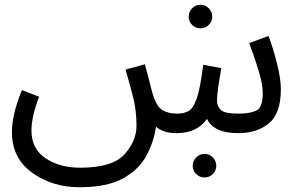

<svg xmlns="http://www.w3.org/2000/svg" viewBox="-20 -554 1249 806"><path d="M720 5Q808 5 849 -55Q877 5 981 5Q1058 5 1108.5 -36Q1159 -77 1159 -179Q1159 -224 1142.5 -289Q1126 -354 1107 -403L1026 -373Q1048 -316 1065.5 -258Q1083 -200 1083 -163Q1083 -102 1055.5 -89.5Q1028 -77 982 -77Q923 -77 907 -92.5Q891 -108 891 -130Q891 -156 897.5 -198.5Q904 -241 909 -268L833 -282Q821 -184 806 -141Q791 -98 771 -87.5Q751 -77 725 -77Q687 -77 662.5 -91Q638 -105 621 -160Q616 -176 610 -201.5Q604 -227 588 -284L507 -262Q524 -203 538.5 -147.5Q553 -92 553 -26Q553 38 502.5 94Q452 150 316 150Q231 150 171.5 110.5Q112 71 112 -6Q112 -63 144 -148L72 -176Q30 -73 30 1Q30 110 115 171Q200 232 313 232Q431 232 498 194Q565 156 595.5 98Q626 40 635 -22Q666 5 720 5ZM822 -435Q842 -435 856.5 -449.5Q871 -464 871 -484Q871 -504 856.5 -519Q842 -534 822 -534Q801 -534 786.5 -519Q772 -504 772 -484Q772 -464 786.5 -449.5Q801 -435 822 -435ZM839 191Q859 191 873.5 176.5Q888 162 888 142Q888 122 873.5 107Q859 92 839 92Q818 92 803.5 107Q789 122 789 142Q789 162 803.5 176.5Q818 191 839 191Z"/></svg>

Font: Noto Sans Arabic
Style: Regular
Weight: 400
Designer: Nadine Chahine - Monotype Design Team
Foundry: Monotype Imaging Inc.
Version: Version 1.902